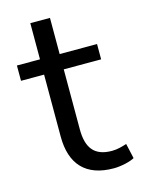

<svg xmlns="http://www.w3.org/2000/svg" viewBox="-100 -682 550 749"><g transform="rotate(-15 175.0 -307.5)"><path d="M265.7 8.8C295.1 8.8 333.3 0 350 -9.8L336.3 -70.6C318.6 -64.7 298 -58.8 276.5 -58.8C204.9 -58.8 176.5 -98 176.5 -172.5V-414.7H327.5V-476.5H176.5V-622.5H97.1V-476.5H3.9V-414.7H97.1V-164.7C97.1 -52.9 152.9 8.8 265.7 8.8Z"/></g></svg>

Font: LL Pando Sans
Style: Regular
Weight: 400
Designer: Joshua Smith
Foundry: Joshua Smith
Version: Version 1.000;Glyphs 3.2.1 (3258)